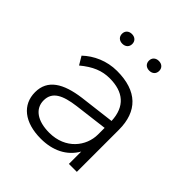

<svg xmlns="http://www.w3.org/2000/svg" viewBox="-182 -785 923 923"><g transform="rotate(45 280.0 -323.0)"><path d="M237 10C317 10 382 -21 418 -84V0H472V-286C472 -411 403 -480 266 -480C197 -480 136 -452 93 -411L118 -369C170 -412 214 -430 266 -430C358 -430 413 -386 417 -291L237 -269C126 -254 59 -214 59 -129C59 -44 125 10 237 10ZM245 -39C164 -39 116 -74 116 -130C116 -189 164 -212 248 -223L417 -244V-199C417 -120 356 -39 245 -39ZM191 -590C212 -590 226 -603 226 -623C226 -643 212 -656 191 -656C170 -656 156 -643 156 -623C156 -603 170 -590 191 -590ZM374 -590C395 -590 409 -603 409 -623C409 -643 395 -656 374 -656C353 -656 339 -643 339 -623C339 -603 353 -590 374 -590Z"/></g></svg>

Font: Gantari Light
Style: Regular
Weight: 300
Designer: Anugrah Pasau
Foundry: Lafontype
Version: Version 1.000